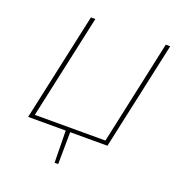

<svg xmlns="http://www.w3.org/2000/svg" viewBox="-150 -781 1019 1099"><g transform="rotate(20 359.5 -231.5)"><path d="M672 -658H699L556 0H329L327 195H305L302 0H73L216 -658H243L105 -24H535Z"/></g></svg>

Font: EauTestText Extralight
Style: Italic
Weight: 250
Italic angle: -12°
Designer: Christian Thalmann (Catharsis Fonts)
Version: Version 0.001;PS 000.001;hotconv 1.0.88;makeotf.lib2.5.64775